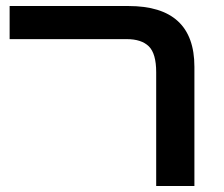

<svg xmlns="http://www.w3.org/2000/svg" viewBox="-20 -618 743 638"><path d="M499 0H626V-396Q626 -598 407 -598H12V-488H401Q450 -488 474.5 -464Q499 -440 499 -378Z"/></svg>

Font: Noto Sans Hebrew Semi
Style: Regular
Weight: 600
Designer: Monotype Design Team
Foundry: Monotype Imaging Inc.
Version: Version 1.902